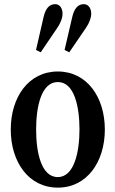

<svg xmlns="http://www.w3.org/2000/svg" viewBox="-20 -870 542 901"><path d="M305 -624.5 382.5 -738C400.5 -764 408 -787 408 -806C408 -832 394 -850.5 373.5 -850.5C345 -850.5 328 -829 319 -790L283 -635.5ZM171 -624.5 248 -738C266 -764 273.5 -787 273.5 -806C273.5 -832 259.5 -850.5 239.5 -850.5C210.5 -850.5 193.5 -829 184.5 -790L149 -635.5ZM251.5 10.5C388.5 10.5 472 -111 472 -262C472 -413.5 388.5 -534.5 251.5 -534.5C113.5 -534.5 30.5 -413.5 30.5 -262C30.5 -111 113.5 10.5 251.5 10.5ZM251 -39C173 -39 149.5 -156 149.5 -262C149.5 -368 173 -485 251.5 -485C329.5 -485 353 -368 353 -262.5C353 -156 328 -39 251 -39Z"/></svg>

Font: Libre Caslon Condensed SemiBold
Style: Regular
Weight: 600
Designer: Pablo Impallari, Rodrigo Fuenzalida, Katja Schimmel, Ertekin Erdin
Foundry: Pablo Impallari, Rodrigo Fuenzalida
Version: Version 2.000;gftools[0.9.33]